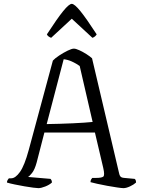

<svg xmlns="http://www.w3.org/2000/svg" viewBox="-20 -975 744 995"><path d="M179 0Q172 0 152 -2.5Q132 -5 106.5 -9.5Q81 -14 56.5 -19Q32 -24 16 -29Q16 -36 19.5 -42Q23 -48 26 -51H38Q60 -51 83.5 -84Q107 -117 129 -198L254 -661Q265 -673 287 -687.5Q309 -702 330.5 -712.5Q352 -723 363 -723Q373 -723 391.5 -714.5Q410 -706 428 -694.5Q446 -683 457 -673L597 -78Q599 -66 604.5 -60Q610 -54 624 -53L678 -48Q685 -43 685 -29Q673 -18 653.5 -9Q634 0 620 0Q611 0 587.5 -3.5Q564 -7 536 -12Q508 -17 484 -22.5Q460 -28 449 -31Q449 -39 452 -44.5Q455 -50 458 -53H478Q506 -53 515 -59.5Q524 -66 515 -105L472 -288H210L170 -133Q160 -96 146 -78.5Q132 -61 125 -58L242 -48Q244 -46 246.5 -41.5Q249 -37 249 -29Q236 -17 214.5 -8.5Q193 0 179 0ZM222 -332Q291 -333 356.5 -336Q422 -339 460 -343L393 -633Q375 -646 353 -656Q331 -666 310 -668ZM245 -779Q227 -786 223 -797Q277 -880 307.5 -917.5Q338 -955 352 -955Q366 -955 396.5 -917.5Q427 -880 481 -797Q479 -793 473.5 -787.5Q468 -782 459 -779L352 -878Z"/></svg>

Font: Texturina 72pt Light
Style: Regular
Weight: 300
Designer: Guillermo Torres Carreño
Foundry: Omnibus-Type
Version: Version 1.002; ttfautohint (v1.8.3)